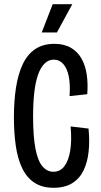

<svg xmlns="http://www.w3.org/2000/svg" viewBox="-20 -879 477 911"><path d="M234 12Q180 12 143.5 -12Q107 -36 85.5 -80.5Q64 -125 55 -186.5Q46 -248 46 -323Q46 -400 56 -464Q66 -528 88 -574.5Q110 -621 147 -646Q184 -671 238 -671Q284 -671 316 -652.5Q348 -634 366.5 -601.5Q385 -569 391.5 -525.5Q398 -482 394 -432L310 -423Q314 -476 306.5 -515Q299 -554 280.5 -575Q262 -596 235 -596Q210 -596 191 -577Q172 -558 160 -523Q148 -488 142.5 -438.5Q137 -389 137 -328Q137 -230 148.5 -172Q160 -114 182 -89Q204 -64 233 -64Q266 -64 286 -91Q306 -118 313.5 -166.5Q321 -215 315 -279L400 -269Q406 -211 400.5 -160Q395 -109 376.5 -70.5Q358 -32 323 -10Q288 12 234 12ZM250 -725H178L230 -859H323Z"/></svg>

Font: Bricolage Grotesque 36pt Condensed
Style: Regular
Weight: 400
Width: 3
Designer: Mathieu Triay
Foundry: Atelier Triay
Version: Version 1.001;gftools[0.9.33.dev8+g029e19f]